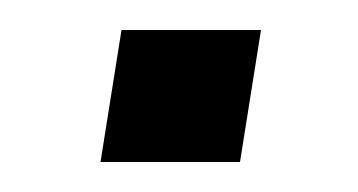

<svg xmlns="http://www.w3.org/2000/svg" viewBox="-20 -268 239 128"><path d="M47 -160 61 -248H154L140 -160Z"/></svg>

Font: Rokkitt Medium
Style: Italic
Weight: 500
Italic angle: -9°
Designer: Vernon Adams
Foundry: Vernon Adams
Version: Version 3.103